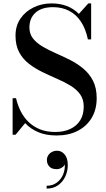

<svg xmlns="http://www.w3.org/2000/svg" viewBox="-20 -780 624 1126"><path d="M312 14.5Q250 14.5 204.5 -4.8Q159 -24 127.5 -58L71.5 10H54V-204H74Q83.5 -163 101.8 -127Q120 -91 148.2 -64Q176.5 -37 214.8 -21.5Q253 -6 303.5 -6Q355 -6 392.5 -23.8Q430 -41.5 450.5 -74.8Q471 -108 471 -155Q471 -198 449.5 -227.5Q428 -257 392 -278.5Q356 -300 313.5 -318.5Q271 -337 228.5 -357.5Q186 -378 150 -405.8Q114 -433.5 92.5 -473.5Q71 -513.5 71 -571Q71 -628.5 99.8 -670.8Q128.5 -713 176.8 -736.5Q225 -760 282.5 -760Q331 -760 371.5 -744.8Q412 -729.5 442.5 -698.5L498 -760H514.5V-549H495.5Q482.5 -611.5 454.2 -653.8Q426 -696 384.5 -717Q343 -738 291.5 -738Q223.5 -738 188 -705.5Q152.5 -673 152.5 -619Q152.5 -580.5 174 -553.8Q195.5 -527 230.5 -506.5Q265.5 -486 307.8 -467.5Q350 -449 392 -427.8Q434 -406.5 469.2 -377Q504.5 -347.5 525.8 -305.8Q547 -264 547 -204Q547 -138 517.8 -88.8Q488.5 -39.5 435.5 -12.5Q382.5 14.5 312 14.5ZM253.5 326V309.5Q287.5 309.5 313.2 290.8Q339 272 351.5 240Q364 208 359 169H364Q365 178.5 358.2 188.5Q351.5 198.5 339.2 205.2Q327 212 311.5 212Q283 212 269 196.2Q255 180.5 255 158.5Q255 143.5 262.8 131Q270.5 118.5 284.5 111.2Q298.5 104 315 104Q341 104 359.2 125.8Q377.5 147.5 377.5 188Q377.5 223.5 363 255Q348.5 286.5 320.8 306.2Q293 326 253.5 326Z"/></svg>

Font: Bodoni Moda Medium
Style: Regular
Weight: 500
Designer: Owen Earl
Foundry: indestructible type
Version: Version 2.005